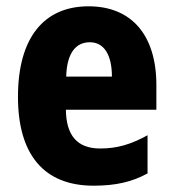

<svg xmlns="http://www.w3.org/2000/svg" viewBox="-20 -579 550 609"><path d="M261 -559C119 -559 37 -459 37 -272C37 -89 119 10 277 10C347 10 399 -2 448 -29V-150C395 -121 352 -108 298 -108C225 -108 190 -149 189 -231H476V-309C476 -468 397 -559 261 -559ZM265 -445C310 -445 335 -405 335 -336H190C192 -413 222 -445 265 -445Z"/></svg>

Font: Noto Sans Khmer Condensed ExtraBold
Style: Regular
Weight: 800
Width: 3
Designer: Danh Hong and the Monotype Design Team
Foundry: Monotype Imaging Inc.
Version: Version 2.004